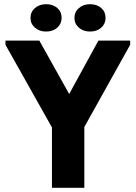

<svg xmlns="http://www.w3.org/2000/svg" viewBox="-20 -893 645 913"><path d="M381 -289V0H227V-287L6 -680V-700H167L309 -446L448 -700H599V-680ZM199 -743Q167 -743 146 -761.5Q125 -780 125 -808Q125 -836 146 -854.5Q167 -873 199 -873Q232 -873 252.5 -855Q273 -837 273 -808Q273 -780 252.5 -761.5Q232 -743 199 -743ZM408 -743Q376 -743 355 -761.5Q334 -780 334 -808Q334 -836 355 -854.5Q376 -873 408 -873Q441 -873 461.5 -855Q482 -837 482 -808Q482 -780 461.5 -761.5Q441 -743 408 -743Z"/></svg>

Font: Tilda Sans Extra Bold
Style: Regular
Weight: 800
Designer: ParaType Ltd
Foundry: ParaType Ltd
Version: Version 1.009